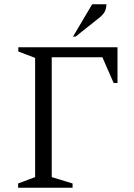

<svg xmlns="http://www.w3.org/2000/svg" viewBox="-20 -882 630 902"><path d="M65 0V-20L145 -50V-610L66 -640V-660H532V-492H514L461 -613H223V-50L321 -20V0ZM323 -710 413 -862H480Q480 -847 474 -831.5Q468 -816 447 -799L335 -710Z"/></svg>

Font: Spectral SC Light
Style: Regular
Weight: 300
Designer: Jean-Baptiste Levee
Foundry: Production Type
Version: Version 2.001